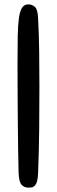

<svg xmlns="http://www.w3.org/2000/svg" viewBox="-20 -794 260 877"><path d="M65 -3Q64 -45 63 -101Q62 -157 61.5 -222.5Q61 -288 60.5 -360.5Q60 -433 60 -508Q60 -579 61 -629.5Q62 -680 66.5 -712Q71 -744 81 -759Q91 -774 109 -774Q126 -774 139 -763Q152 -752 154 -712Q158 -636 159 -556.5Q160 -477 160 -397Q160 -296 159 -201Q158 -106 154 -4Q153 20 149.5 33Q146 46 140 53Q134 60 126.5 61.5Q119 63 109 63Q91 63 79 50.5Q67 38 65 -3Z"/></svg>

Font: Sniglet
Style: Regular
Weight: 400
Designer: Haley Fiege
Foundry: Haley Fiege, Pablo Impallari, Brenda Gallo
Version: Version 2.000; ttfautohint (v0.95) -l 8 -r 50 -G 200 -x 14 -